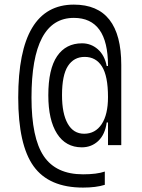

<svg xmlns="http://www.w3.org/2000/svg" viewBox="-20 -723 626 848"><path d="M346.7 105.5Q196.3 105.5 128.4 11.2Q60.5 -83 60.5 -292Q60.5 -702.6 306.2 -702.6Q515.6 -702.6 515.6 -436V-82H457V-182.1H451.2Q444.3 -129.4 414.3 -100.8Q384.3 -72.3 341.3 -72.3Q270.5 -72.3 231.9 -132.6Q193.4 -192.9 193.4 -302.2Q193.4 -418 232.2 -474.9Q271 -531.7 342.3 -531.7Q381.8 -531.7 411.9 -505.6Q441.9 -479.5 451.2 -431.6H457V-433.1Q457 -644 306.2 -644Q119.1 -644 119.1 -292Q119.1 -113.8 173.3 -33.4Q227.5 46.9 346.7 46.9Q407.7 46.9 442.9 34.7V93.3Q404.3 105.5 346.7 105.5ZM351.6 -132.3Q400.9 -132.3 429 -174.6Q457 -216.8 457 -294.4Q457 -387.2 430.4 -429.4Q403.8 -471.7 354 -471.7Q306.2 -471.7 280 -431.4Q253.9 -391.1 253.9 -302.7Q253.9 -221.2 279.1 -176.8Q304.2 -132.3 351.6 -132.3Z"/></svg>

Font: Cascadia Code NF Light
Style: Regular
Weight: 300
Monospace: yes
Designer: Aaron Bell
Foundry: Saja Typeworks
Version: Version 2404.023; ttfautohint (v1.8.4)